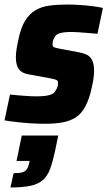

<svg xmlns="http://www.w3.org/2000/svg" viewBox="-28 -538 474 847"><path d="M171 8Q142 8 109 6Q76 4 45.5 0.5Q15 -3 -8 -7L16 -121Q31 -119 46.5 -118Q62 -117 78 -115.5Q94 -114 108.5 -113.5Q123 -113 135 -113Q159 -113 175.5 -115.5Q192 -118 202.5 -123.5Q213 -129 218 -140Q223 -147 225.5 -154.5Q228 -162 228 -173Q228 -182 220.5 -185.5Q213 -189 191 -193L98 -210Q68 -215 55 -233Q42 -251 42 -286Q42 -303 45.5 -324.5Q49 -346 54 -367Q64 -416 82.5 -446Q101 -476 127 -492Q153 -508 188.5 -513Q224 -518 267 -518Q296 -518 325.5 -516Q355 -514 382 -510.5Q409 -507 426 -503L402 -389Q381 -391 360 -392.5Q339 -394 320.5 -395.5Q302 -397 289 -397Q268 -397 252.5 -395Q237 -393 227 -388Q217 -383 212 -372Q208 -366 206 -358.5Q204 -351 204 -341Q204 -332 210.5 -329.5Q217 -327 236 -323L316 -308Q336 -305 352 -298Q368 -291 377.5 -274.5Q387 -258 387 -224Q387 -211 384.5 -192.5Q382 -174 377 -153Q366 -101 348.5 -68.5Q331 -36 306 -20Q281 -4 247.5 2Q214 8 171 8ZM18 289 32 226Q58 226 71 222Q84 218 90.5 208.5Q97 199 100 184L103 172H45L68 60H229L214 132Q204 178 192.5 208.5Q181 239 161 256.5Q141 274 107 281.5Q73 289 18 289Z"/></svg>

Font: Saira SemiCondensed ExtraBold
Style: Italic
Weight: 800
Width: 4
Italic angle: -12°
Designer: Hector Gatti with collaboration of the Omnibus-Type team
Foundry: Omnibus-Type
Version: Version 1.101